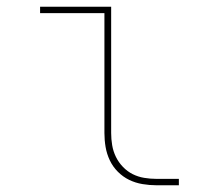

<svg xmlns="http://www.w3.org/2000/svg" viewBox="-20 -550 640 570"><path d="M444 0Q424 0 403 -3.5Q382 -7 363.5 -16Q345 -25 330 -40Q315 -55 306 -74Q297 -93 293.5 -113.5Q290 -134 290 -155V-511H99V-530H310V-155Q310 -137 313 -119Q316 -101 324 -84.5Q332 -68 345 -54.5Q358 -41 374 -33Q390 -25 408 -22Q426 -19 444 -19H511V0Z"/></svg>

Font: Iosevka Slab Thin Extended
Style: Regular
Weight: 100
Width: 7
Monospace: yes
Designer: Belleve Invis
Foundry: Belleve Invis
Version: Version 11.1.1; ttfautohint (v1.8.3)